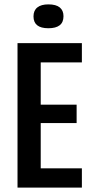

<svg xmlns="http://www.w3.org/2000/svg" viewBox="-20 -857 421 877"><path d="M60 0V-660H166V0ZM117 0V-88H354V0ZM117 -295V-379H330V-295ZM117 -572V-660H354V-572ZM201 -728Q167 -728 150 -741.5Q133 -755 133 -782Q133 -809 150.5 -823Q168 -837 201 -837Q236 -837 253 -823Q270 -809 270 -783Q270 -755 252.5 -741.5Q235 -728 201 -728Z"/></svg>

Font: Bricolage Grotesque 24pt Condensed Medium
Style: Regular
Weight: 500
Width: 3
Designer: Mathieu Triay
Foundry: Atelier Triay
Version: Version 1.001;gftools[0.9.33.dev8+g029e19f]